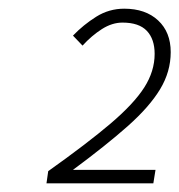

<svg xmlns="http://www.w3.org/2000/svg" viewBox="-20 -828 413 442"><path d="M87 -406 91 -434Q181 -498 234.5 -543.5Q288 -589 312 -626.5Q336 -664 336 -704Q336 -738 318 -757Q300 -776 262 -776Q238 -776 214.5 -761Q191 -746 170 -723L148 -746Q172 -771 201.5 -789.5Q231 -808 266 -808Q315 -808 344 -781Q373 -754 373 -708Q373 -663 348.5 -622.5Q324 -582 274.5 -538Q225 -494 148 -437H338L333 -406Z"/></svg>

Font: Source Sans 3 ExtraLight Light
Style: Italic
Weight: 300
Italic angle: -11°
Version: Version 3.052;hotconv 1.1.0;makeotfexe 2.6.0